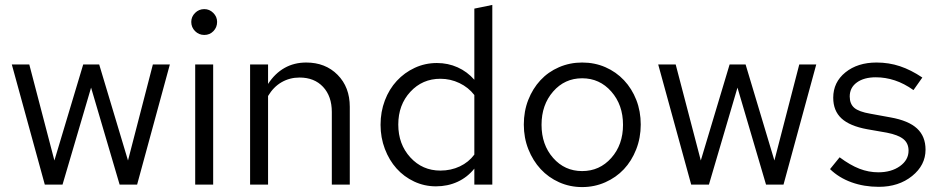

<svg xmlns="http://www.w3.org/2000/svg" viewBox="-20 -750 3816 780"><path d="M234 0H162L28 -488H99L201 -98L318 -488H383L500 -98L601 -488H670L537 0H466L350 -394Z M810 -608Q788 -608 772.5 -623.5Q757 -639 757 -661Q757 -682 772.5 -697.5Q788 -713 810 -713Q831 -713 846.5 -697.5Q862 -682 862 -661Q862 -639 847 -623.5Q832 -608 810 -608ZM846 -488V0H773V-488Z M996 0V-488H1069V-409Q1097 -452 1136 -474Q1175 -496 1224 -496Q1302 -496 1351.5 -446Q1401 -396 1401 -316V0H1328V-295Q1328 -359 1292.5 -397Q1257 -435 1197 -435Q1157 -435 1124 -416Q1091 -397 1069 -360V0Z M1907 0V-65Q1879 -30 1839 -11.5Q1799 7 1751 7Q1704 7 1662.5 -12.5Q1621 -32 1591 -65.5Q1561 -99 1543.5 -145Q1526 -191 1526 -243Q1526 -296 1543.5 -342Q1561 -388 1592 -421.5Q1623 -455 1665 -474.5Q1707 -494 1755 -494Q1800 -494 1839 -476.5Q1878 -459 1907 -426V-715L1980 -730V0ZM1598 -244Q1598 -164 1647 -110.5Q1696 -57 1769 -57Q1812 -57 1848 -74Q1884 -91 1907 -122V-364Q1883 -395 1846.5 -412.5Q1810 -430 1769 -430Q1696 -430 1647 -377Q1598 -324 1598 -244Z M2108 -244Q2108 -298 2126 -344Q2144 -390 2175.5 -424Q2207 -458 2251 -477Q2295 -496 2345 -496Q2396 -496 2439.5 -477Q2483 -458 2515 -424Q2547 -390 2565 -344Q2583 -298 2583 -244Q2583 -190 2564.5 -143Q2546 -96 2514.5 -62.5Q2483 -29 2439 -9.5Q2395 10 2345 10Q2295 10 2251.5 -9.5Q2208 -29 2176.5 -63Q2145 -97 2126.5 -143.5Q2108 -190 2108 -244ZM2345 -55Q2416 -55 2463.5 -108.5Q2511 -162 2511 -243Q2511 -324 2463.5 -378Q2416 -432 2345 -432Q2274 -432 2227 -378Q2180 -324 2180 -243Q2180 -162 2227 -108.5Q2274 -55 2345 -55Z M2860 0H2788L2654 -488H2725L2827 -98L2944 -488H3009L3126 -98L3227 -488H3296L3163 0H3092L2976 -394Z M3352 -63 3391 -111Q3434 -79 3471.5 -64.5Q3509 -50 3548 -50Q3601 -50 3636 -75Q3671 -100 3671 -138Q3671 -168 3650 -185Q3629 -202 3583 -211L3503 -225Q3432 -238 3398.5 -269Q3365 -300 3365 -353Q3365 -416 3414.5 -456Q3464 -496 3541 -496Q3591 -496 3636 -481Q3681 -466 3727 -435L3691 -384Q3653 -411 3615 -423.5Q3577 -436 3538 -436Q3490 -436 3461 -415Q3432 -394 3432 -358Q3432 -328 3450.5 -312Q3469 -296 3516 -288L3598 -273Q3671 -260 3705.5 -228Q3740 -196 3740 -142Q3740 -79 3685.5 -35Q3631 9 3550 9Q3490 9 3439 -9.5Q3388 -28 3352 -63Z"/></svg>

Font: Red Hat Text
Style: Regular
Weight: 400
Designer: Pentagram / MCKL
Foundry: Pentagram / MCKL
Version: Version 1.005; Red Hat Text